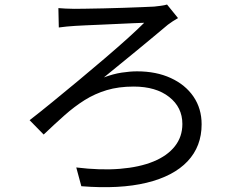

<svg xmlns="http://www.w3.org/2000/svg" viewBox="-20 -765 1040 830"><path d="M232.4 -730Q245.6 -729 263.5 -727.9Q281.4 -726.8 302.1 -726.8Q318.1 -726.8 351.7 -727.4Q385.3 -728 427.7 -728.8Q470.1 -729.6 513.3 -731.2Q556.4 -732.8 591.9 -734.1Q627.4 -735.5 646.1 -736.5Q658.8 -737.8 674.9 -739.9Q691 -742 702.1 -745.4L749.6 -686.8Q740.4 -681.8 727 -673.1Q713.7 -664.5 705.9 -658.3Q678.2 -635.3 643.5 -606.2Q608.8 -577.1 571 -546.2Q533.1 -515.2 496.8 -485.6Q460.4 -456 429.2 -430.4Q469.8 -445.6 506.1 -451.1Q542.4 -456.6 572.5 -456.6Q655.5 -456.6 718.4 -427.6Q781.3 -398.7 816.5 -347.2Q851.6 -295.7 851.6 -227.7Q851.6 -132.2 790.8 -67.7Q729.9 -3.2 613.8 25Q497.7 53.2 331.6 40L309.7 -41.1Q413.7 -28.3 498.3 -35.2Q582.9 -42.1 643.2 -66.8Q703.5 -91.5 735.9 -132.7Q768.4 -173.8 768.4 -229Q768.4 -301.1 711.2 -345.9Q654.1 -390.8 557.6 -390.8Q492.8 -390.8 441.5 -375.4Q390.2 -360 345.8 -332.2Q301.4 -304.3 258.8 -266.4Q216.1 -228.5 168.8 -183.4L108 -245.4Q152.1 -279.5 207 -324.4Q261.9 -369.3 320.6 -418Q379.3 -466.8 434.4 -513.9Q489.5 -561 533.6 -600.8Q577.7 -640.7 603.3 -666.5Q584.7 -665.9 553.9 -664.6Q523.1 -663.3 486.1 -661.5Q449.1 -659.7 413.2 -658.2Q377.3 -656.7 348.6 -655.4Q319.9 -654.1 304.7 -653.1Q288.3 -652.1 268.8 -650.3Q249.3 -648.5 234.2 -646.2Z"/></svg>

Font: Noto Sans TC Thin
Style: Regular
Weight: 100
Designer: Ryoko NISHIZUKA 西塚涼子 (kana, bopomofo & ideographs); Paul D. Hunt (Latin, Greek & Cyrillic); Sandoll Communications 산돌커뮤니
Foundry: Adobe
Version: Version 2.004-H2;hotconv 1.0.118;makeotfexe 2.5.65603